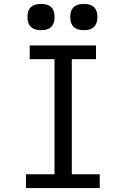

<svg xmlns="http://www.w3.org/2000/svg" viewBox="-20 -956 640 976"><path d="M112 -70H257V-655H131V-725H468V-655H345V-70H487V0H112ZM119.5 -870Q119.5 -936 188.5 -936Q223.5 -936 240.5 -919.8Q257.5 -903.5 257.5 -870Q257.5 -836 240.5 -819.2Q223.5 -802.5 188.5 -802.5Q119.5 -802.5 119.5 -870ZM337 -870Q337 -936 406 -936Q441 -936 458 -919.8Q475 -903.5 475 -870Q475 -836 458 -819.2Q441 -802.5 406 -802.5Q337 -802.5 337 -870Z"/></svg>

Font: JuliaMono
Style: Regular
Weight: 400
Monospace: yes
Designer: cormullion
Foundry: corm
Version: Version 0.055; ttfautohint (v1.8.4)